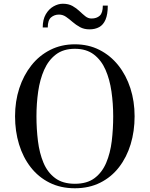

<svg xmlns="http://www.w3.org/2000/svg" viewBox="-20 -997 800 1027"><path d="M380.5 10Q304.5 10 245 -19.8Q185.5 -49.5 144.2 -102.5Q103 -155.5 81.8 -225.2Q60.5 -295 60.5 -375Q60.5 -455 83.2 -524.8Q106 -594.5 148 -647.5Q190 -700.5 249 -730.2Q308 -760 380.5 -760Q453 -760 511.8 -730.2Q570.5 -700.5 612.8 -647.5Q655 -594.5 677.5 -524.8Q700 -455 700 -375Q700 -295 678.8 -225.2Q657.5 -155.5 616.5 -102.5Q575.5 -49.5 516 -19.8Q456.5 10 380.5 10ZM380.5 -14Q446 -14 486.2 -44.5Q526.5 -75 548.2 -126.5Q570 -178 577.8 -242.5Q585.5 -307 585.5 -375Q585.5 -443 576.2 -507.5Q567 -572 544.5 -623.5Q522 -675 482 -705.5Q442 -736 380.5 -736Q319 -736 279 -705.5Q239 -675 216.2 -623.5Q193.5 -572 184.2 -507.5Q175 -443 175 -375Q175 -307 183 -242.5Q191 -178 212.5 -126.5Q234 -75 274.8 -44.5Q315.5 -14 380.5 -14ZM459 -840Q429.5 -840 407.8 -852Q386 -864 368.2 -879.5Q350.5 -895 333.2 -907Q316 -919 295.5 -919Q271 -919 253.2 -904Q235.5 -889 235.5 -850H208.5Q208.5 -892.5 225 -920.8Q241.5 -949 266.5 -963Q291.5 -977 316 -977Q346.5 -977 367.8 -965Q389 -953 405.2 -937.5Q421.5 -922 436.5 -910Q451.5 -898 469.5 -898Q497 -898 513.5 -913Q530 -928 530 -967H556.5Q556.5 -920 544.5 -892Q532.5 -864 510.5 -852Q488.5 -840 459 -840Z"/></svg>

Font: Bodoni Moda 9pt
Style: Regular
Weight: 400
Designer: Owen Earl
Foundry: indestructible type
Version: Version 2.005